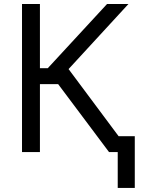

<svg xmlns="http://www.w3.org/2000/svg" viewBox="-20 -747 753 943"><path d="M515.6 0 265.6 -333.8H176.1V0H88.1V-727.3H176.1V-411.9H214.5L505.7 -727.3H610.8L316.8 -407.7L620.7 0ZM642 -78.1V176.1H558.2V-78.1Z"/></svg>

Font: Inter UI
Style: Regular
Weight: 400
Designer: Rasmus Andersson
Foundry: rsms
Version: 3.2;8d6f07862